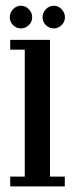

<svg xmlns="http://www.w3.org/2000/svg" viewBox="-20 -666 264 686"><path d="M16.5 0V-35H68.5V-488.5H16.5V-523.5H158.5V-35H211.5V0ZM172.5 -564.5Q156 -564.5 144 -576.2Q132 -588 132 -604Q132 -621 144 -633.2Q156 -645.5 172.5 -645.5Q188 -645.5 200 -633.2Q212 -621 212 -604Q212 -588 200 -576.2Q188 -564.5 172.5 -564.5ZM54.5 -564.5Q38.5 -564.5 26.8 -576.2Q15 -588 15 -604Q15 -621 26.8 -633.2Q38.5 -645.5 54.5 -645.5Q71 -645.5 83 -633.2Q95 -621 95 -604Q95 -588 83 -576.2Q71 -564.5 54.5 -564.5Z"/></svg>

Font: Imbue 10pt Medium
Style: Regular
Weight: 500
Designer: Tyler Finck
Foundry: Etcetera Type Company
Version: Version 1.102; ttfautohint (v1.8.3)